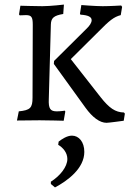

<svg xmlns="http://www.w3.org/2000/svg" viewBox="-20 -525 583 838"><path d="M123 -417 122 -99C122 -54 112 -44 62 -39L54 1C54 1 111 0 153 0C189 0 258 2 258 2L265 -38L263 -42C263 -42 244 -39 228 -39C200 -39 191 -50 193 -93L202 -418C203 -447 215 -457 256 -464L259 -505C259 -505 200 -498 165 -498C136 -498 69 -500 69 -500L63 -462L66 -458C66 -458 83 -459 93 -459C117 -459 123 -451 123 -417ZM216 -259 215 -246 353 -55C384 -12 416 11 445 11C455 11 520 2 520 2L525 -29L521 -34C483 -35 457 -53 419 -101L289 -267L409 -386C458 -436 477 -451 507 -459L513 -495L509 -501C509 -501 460 -498 428 -498C397 -498 335 -503 335 -503L329 -465L331 -461C365 -459 380 -451 380 -437C380 -426 372 -413 356 -398ZM220 293C275 264 348 210 348 138C348 94 324 67 294 67C272 67 249 83 236 93L234 107C256 120 274 142 274 169C274 203 242 243 202 268V278Z"/></svg>

Font: Alegreya SC
Style: Regular
Weight: 400
Designer: Juan Pablo del Peral
Foundry: Huerta Tipografica
Version: Version 2.007;PS 002.007;hotconv 1.0.88;makeotf.lib2.5.64775